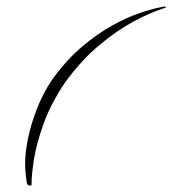

<svg xmlns="http://www.w3.org/2000/svg" viewBox="-20 -484 535 596"><path d="M72 92Q65 92 63 83Q62 75 60 59Q58 43 58 22Q58 -9 66.5 -52Q75 -95 93.5 -143.5Q112 -192 142 -237Q186 -298 234.5 -339Q283 -380 329.5 -405.5Q376 -431 415 -444Q454 -457 481 -462Q495 -466 495 -461Q495 -460 490.5 -459Q486 -458 482 -456Q447 -445 396 -418Q345 -391 289 -344.5Q233 -298 182 -228Q138 -163 115.5 -100.5Q93 -38 85.5 10.5Q78 59 78 83V86Q78 89 78 90.5Q78 92 72 92Z"/></svg>

Font: Luxurious Script
Style: Regular
Weight: 400
Designer: Robert E. Leuschke
Foundry: Robert E. Leuschke
Version: Version 1.010; ttfautohint (v1.8.3)